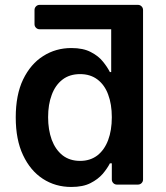

<svg xmlns="http://www.w3.org/2000/svg" viewBox="-20 -747 670 777"><path d="M153.4 -23.4Q102.6 -56.5 73.2 -119.3Q43.7 -181.5 43.7 -272Q43.7 -363.3 73.5 -425.4Q104 -488.3 154.8 -520.2Q205.6 -552.6 268.8 -552.6Q317.1 -552.6 347.7 -536.2Q378.9 -520.2 396.7 -497.5Q414.1 -476.2 424.7 -455.3H430V-628.6H140.3Q131.7 -628.6 125.7 -634.6Q119.7 -640.6 119.7 -649.1V-706.3Q119.7 -715.2 125.7 -721.2Q131.7 -727.3 140.3 -727.3H538Q546.9 -727.3 552.9 -721.2Q558.9 -715.2 558.9 -706.3V-20.6Q558.9 -12.1 552.9 -6Q546.9 0 538 0H453.1Q444.6 0 438.6 -6Q432.5 -12.1 432.5 -20.6V-85.9H424.7Q415.1 -66.8 396 -43.7Q376.1 -21 346.2 -6Q316.1 9.6 268.5 9.6Q204.2 9.6 153.4 -23.4ZM189.3 -181.5Q204.2 -141.7 233 -118.6Q262.1 -95.9 304.3 -95.9Q344.8 -95.9 373.9 -117.9Q402.7 -140.3 417.6 -180Q432.5 -219.5 432.5 -272.7Q432.5 -325.3 417.6 -364.7Q403.4 -403.4 374.3 -425.4Q345.5 -447.1 304.3 -447.1Q261.4 -447.1 232.6 -424.7Q203.5 -402 189.3 -362.9Q174.7 -324.6 174.7 -272.7Q174.7 -221.9 189.3 -181.5Z"/></svg>

Font: DeltaSans SemiBold
Style: Regular
Weight: 600
Designer: Rasmus Andersson
Foundry: rsms
Version: Version 3.012